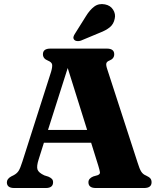

<svg xmlns="http://www.w3.org/2000/svg" viewBox="-20 -944 804 964"><path d="M246.5 -29Q246.5 0 210 0H51.5Q14.5 0 14.5 -28.5Q14.5 -46 36 -58L49 -64.5Q65 -73 73.5 -86.2Q82 -99.5 92.5 -133L236.5 -583.5Q244 -609.5 241.5 -620.8Q239 -632 221 -639.5Q195.5 -649.5 195.5 -671.5Q195.5 -700 233 -700H516.5Q553.5 -700 553.5 -671.5Q553.5 -649.5 529.5 -640Q516.5 -635 514 -626.2Q511.5 -617.5 518 -598L671.5 -125.5Q680.5 -96 689.2 -82.2Q698 -68.5 713.5 -62.5Q729.5 -55 735.2 -47.8Q741 -40.5 741 -29Q741 0 703.5 0H461Q424 0 424 -29Q424 -48 448 -58L470.5 -64.5Q483 -69.5 481.8 -79.2Q480.5 -89 474 -110.5L437.5 -227.5H200.5L174 -143.5Q163 -109 168.2 -93Q173.5 -77 202.5 -63.5L223 -57Q234.5 -52 240.5 -45.8Q246.5 -39.5 246.5 -29ZM221 -291.5H417.5L320 -602.5ZM411 -862Q430.5 -894 453.2 -911Q476 -928 507 -922Q535 -916.5 548.2 -894.8Q561.5 -873 556 -850.5Q551 -823.5 531.8 -807.5Q512.5 -791.5 479.5 -779L386 -740Q377.5 -737 367.8 -737.8Q358 -738.5 352.5 -744.5Q347 -751.5 349 -759.2Q351 -767 356.5 -775Z"/></svg>

Font: Fraunces 9pt
Style: Bold
Weight: 700
Version: Version 1.000;[b76b70a41]